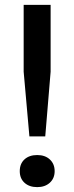

<svg xmlns="http://www.w3.org/2000/svg" viewBox="-20 -760 305 787"><path d="M100.5 -201 77 -466V-740H187.5V-466L165.5 -201ZM61 -58.5Q61 -89 80.5 -106.8Q100 -124.5 132.5 -124.5Q165 -124.5 184.5 -106.2Q204 -88 204 -58.5Q204 -29 184.2 -11Q164.5 7 132.5 7Q100 7 80.5 -10.8Q61 -28.5 61 -58.5Z"/></svg>

Font: Encode Sans Medium
Style: Regular
Weight: 500
Designer: Multiple Designers
Foundry: Impallari Type
Version: Version 2.000